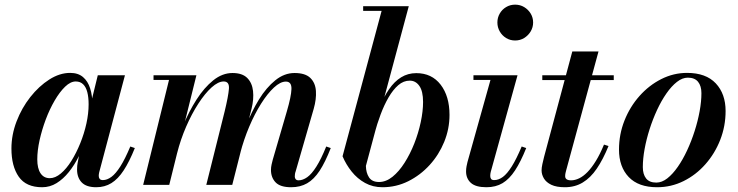

<svg xmlns="http://www.w3.org/2000/svg" viewBox="-20 -776 3099 806"><path d="M157 10Q89.5 10 58.8 -34Q28 -78 28 -152.5Q28 -210 49.5 -266.2Q71 -322.5 107.2 -368.5Q143.5 -414.5 187 -442.2Q230.5 -470 274.5 -470Q308 -470 328.5 -452.5Q349 -435 358.5 -404.8Q368 -374.5 368 -337Q368 -308 361.2 -271.2Q354.5 -234.5 341.8 -195.5Q329 -156.5 310.8 -119.8Q292.5 -83 269 -53.8Q245.5 -24.5 217.5 -7.2Q189.5 10 157 10ZM189 -28Q212 -28 235.5 -47.8Q259 -67.5 279.8 -100.8Q300.5 -134 317 -174.8Q333.5 -215.5 342.8 -257.8Q352 -300 352 -338Q352 -367.5 346.5 -389Q341 -410.5 329 -422.2Q317 -434 298 -434Q276 -434 253.2 -412Q230.5 -390 209.5 -354Q188.5 -318 172.2 -274.8Q156 -231.5 146.2 -187.8Q136.5 -144 136.5 -107Q136.5 -69 150.2 -48.5Q164 -28 189 -28ZM384 10Q342.5 10 323 -10.2Q303.5 -30.5 303.5 -64.5Q303.5 -73.5 304.2 -80.5Q305 -87.5 306 -92.5L321 -171L346.5 -249.5L360.5 -337.5L390.5 -460H504.5L396.5 -53Q394.5 -45 394.5 -37.5Q394.5 -30 398.5 -25Q402.5 -20 412 -20Q429.5 -20 447.8 -33.5Q466 -47 485.5 -77.8Q505 -108.5 527 -161L546 -154.5Q523 -97 499.2 -60.8Q475.5 -24.5 447.5 -7.2Q419.5 10 384 10Z M1202 10Q1157 10 1137.2 -10.2Q1117.5 -30.5 1117.5 -62.5Q1117.5 -73.5 1120 -85Q1122.5 -96.5 1125 -105.5L1184 -308Q1202.5 -371 1203.5 -402.2Q1204.5 -433.5 1180 -433.5Q1157 -433.5 1130 -408.5Q1103 -383.5 1076 -340.8Q1049 -298 1026.2 -244.2Q1003.5 -190.5 988.5 -133H975.5Q990.5 -190 1013.5 -249.2Q1036.5 -308.5 1067.2 -358.5Q1098 -408.5 1135.8 -439Q1173.5 -469.5 1216.5 -469.5Q1261.5 -469.5 1282.8 -448.8Q1304 -428 1306.2 -394Q1308.5 -360 1297 -319.5L1221 -56Q1219 -51 1218.2 -45.2Q1217.5 -39.5 1217.5 -34.5Q1217.5 -28 1221.5 -23.5Q1225.5 -19 1233.5 -19Q1251 -19 1269.8 -32.2Q1288.5 -45.5 1308.2 -76.8Q1328 -108 1349.5 -161L1368.5 -154.5Q1345.5 -95.5 1321.8 -59.2Q1298 -23 1269.2 -6.5Q1240.5 10 1202 10ZM581 0 689.5 -440.5H624.5V-460H804.5L690.5 0ZM846 0 923 -308Q938.5 -372 941 -403Q943.5 -434 919 -434Q896 -434 868.2 -409Q840.5 -384 812.8 -341.2Q785 -298.5 761.5 -244.5Q738 -190.5 723.5 -133H710.5Q725 -190 749 -249Q773 -308 805 -358Q837 -408 875.2 -438.8Q913.5 -469.5 956 -469.5Q997 -469.5 1017.8 -448.8Q1038.5 -428 1042.2 -394Q1046 -360 1036 -319.5L955 0Z M1585.5 10Q1545 10 1512.5 -8Q1480 -26 1456.2 -55.8Q1432.5 -85.5 1418 -120L1582 -730.5H1504.5V-750H1696L1516 -79.5Q1516.5 -50.5 1529.2 -31.2Q1542 -12 1571 -12Q1600.5 -12 1627.8 -34Q1655 -56 1678.2 -92.5Q1701.5 -129 1719 -173.2Q1736.5 -217.5 1746.2 -263.2Q1756 -309 1756 -348Q1756 -393 1740.5 -415.2Q1725 -437.5 1700 -437.5Q1674 -437.5 1652 -418.5Q1630 -399.5 1611.2 -367.2Q1592.5 -335 1577.8 -295.5Q1563 -256 1552 -215H1534.5Q1552 -273.5 1571 -320.5Q1590 -367.5 1612.8 -400.8Q1635.5 -434 1664 -451.5Q1692.5 -469 1727.5 -469Q1792.5 -469 1829.8 -420.5Q1867 -372 1867 -293.5Q1867 -235 1844.8 -180.5Q1822.5 -126 1783.5 -83.2Q1744.5 -40.5 1693.8 -15.2Q1643 10 1585.5 10Z M2022 10Q1977 10 1956.8 -8.2Q1936.5 -26.5 1936.5 -56.5Q1936.5 -67.5 1938.5 -77.8Q1940.5 -88 1942.5 -96L2039 -440.5H1967.5V-460H2152.5L2040 -54Q2039 -50 2038.5 -45.8Q2038 -41.5 2038 -37.5Q2038 -30 2041.5 -25Q2045 -20 2054.5 -20Q2073 -20 2091 -33.2Q2109 -46.5 2128.5 -77.5Q2148 -108.5 2170 -161L2189 -154.5Q2166 -97 2142.2 -60.8Q2118.5 -24.5 2089.8 -7.2Q2061 10 2022 10ZM2142.5 -606Q2121.5 -606 2104.5 -616.5Q2087.5 -627 2077.8 -644.2Q2068 -661.5 2068 -681.5Q2068 -702 2077.8 -719Q2087.5 -736 2104.5 -746.2Q2121.5 -756.5 2142.5 -756.5Q2163.5 -756.5 2180.5 -746.2Q2197.5 -736 2207.8 -719Q2218 -702 2218 -681.5Q2218 -661.5 2207.8 -644.2Q2197.5 -627 2180.5 -616.5Q2163.5 -606 2142.5 -606Z M2351.5 10Q2316 10 2294.5 -0.2Q2273 -10.5 2263.2 -27Q2253.5 -43.5 2253.5 -61Q2253.5 -71.5 2256.8 -87Q2260 -102.5 2264 -117.5L2382.5 -560H2492.5L2357 -62Q2355.5 -56.5 2354 -50Q2352.5 -43.5 2352.5 -36.5Q2352.5 -19 2377.5 -19Q2394 -19 2411.5 -27.5Q2429 -36 2446.5 -54Q2464 -72 2481.5 -100.5Q2499 -129 2515.5 -169L2534.5 -163Q2511.5 -106.5 2485.2 -68Q2459 -29.5 2426.2 -9.8Q2393.5 10 2351.5 10ZM2256.5 -440V-460H2556.5V-440Z M2738.5 10Q2660 10 2619.2 -33Q2578.5 -76 2578.5 -148Q2578.5 -212 2601.5 -270Q2624.5 -328 2664.5 -373Q2704.5 -418 2756 -444Q2807.5 -470 2864 -470Q2943.5 -470 2984.8 -426Q3026 -382 3026 -310Q3026 -246.5 3003.5 -189Q2981 -131.5 2941.2 -86.5Q2901.5 -41.5 2849.5 -15.8Q2797.5 10 2738.5 10ZM2735 -9.5Q2758.5 -9.5 2781.2 -27.2Q2804 -45 2825.2 -75.5Q2846.5 -106 2864.5 -144.8Q2882.5 -183.5 2896 -225.8Q2909.5 -268 2917 -309Q2924.5 -350 2924.5 -385Q2924.5 -415 2910.5 -432.5Q2896.5 -450 2867.5 -450Q2844.5 -450 2821.8 -432.2Q2799 -414.5 2777.8 -384Q2756.5 -353.5 2738.5 -314.8Q2720.5 -276 2707 -233.8Q2693.5 -191.5 2686 -150.5Q2678.5 -109.5 2678.5 -74.5Q2678.5 -44.5 2692.2 -27Q2706 -9.5 2735 -9.5Z"/></svg>

Font: Bodoni Moda 11pt SemiBold
Style: Italic
Weight: 600
Italic angle: -13°
Designer: Owen Earl
Foundry: indestructible type
Version: Version 2.004